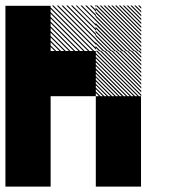

<svg xmlns="http://www.w3.org/2000/svg" viewBox="-20 -688 707 708"><path d="M500.8 -489.2 489.2 -500.8H495L500.8 -495ZM500.8 -475 475 -500.8H480.8L500.8 -480.8ZM500.8 -460.8 460.8 -500.8H466.7L500.8 -466.7ZM500.8 -446.7 446.7 -500.8H452.5L500.8 -452.5ZM500.8 -432.5 432.5 -500.8H438.3L500.8 -438.3ZM500.8 -418.3 418.3 -500.8H424.2L500.8 -424.2ZM500.8 -404.2 404.2 -500.8H410L500.8 -410ZM500.8 -390 390 -500.8H395.8L500.8 -395.8ZM500.8 -375.8 375.8 -500.8H381.7L500.8 -381.7ZM500.8 -361.7 361.7 -500.8H367.5L500.8 -367.5ZM500.8 -347.5 347.5 -500.8H353.3L500.8 -353.3ZM500.8 -333.3 333.3 -500.8H339.2L500.8 -339.2ZM487.5 -332.5 332.5 -487.5V-493.3L493.3 -332.5ZM473.3 -332.5 332.5 -473.3V-479.2L479.2 -332.5ZM459.2 -332.5 332.5 -459.2V-465L465 -332.5ZM445 -332.5 332.5 -445V-450.8L450.8 -332.5ZM430 -332.5 332.5 -430V-436.7L436.7 -332.5ZM416.7 -332.5 332.5 -416.7V-422.5L422.5 -332.5ZM402.5 -332.5 332.5 -402.5V-408.3L408.3 -332.5ZM388.3 -332.5 332.5 -388.3V-394.2L394.2 -332.5ZM374.2 -332.5 332.5 -374.2V-380L380 -332.5ZM360 -332.5 332.5 -360V-365.8L365.8 -332.5ZM345.8 -332.5 332.5 -345.8V-351.7L351.7 -332.5ZM500.8 -655.8 489.2 -667.5H495L500.8 -661.7ZM500.8 -641.7 475 -667.5H480.8L500.8 -647.5ZM500.8 -627.5 460.8 -667.5H466.7L500.8 -633.3ZM500.8 -613.3 446.7 -667.5H452.5L500.8 -619.2ZM500.8 -599.2 432.5 -667.5H438.3L500.8 -605ZM500.8 -585 418.3 -667.5H424.2L500.8 -590.8ZM500.8 -570.8 404.2 -667.5H410L500.8 -576.7ZM500.8 -556.7 390 -667.5H395.8L500.8 -562.5ZM500.8 -542.5 375.8 -667.5H381.7L500.8 -548.3ZM500.8 -528.3 361.7 -667.5H367.5L500.8 -534.2ZM500.8 -514.2 347.5 -667.5H353.3L500.8 -520ZM500.8 -500 333.3 -667.5H339.2L500.8 -505.8ZM487.5 -499.2 332.5 -654.2V-660L493.3 -499.2ZM473.3 -499.2 332.5 -640V-645.8L479.2 -499.2ZM459.2 -499.2 332.5 -625.8V-631.7L465 -499.2ZM445 -499.2 332.5 -611.7V-617.5L450.8 -499.2ZM430 -499.2 332.5 -596.7V-603.3L436.7 -499.2ZM416.7 -499.2 332.5 -583.3V-589.2L422.5 -499.2ZM402.5 -499.2 332.5 -569.2V-575L408.3 -499.2ZM388.3 -499.2 332.5 -555V-560.8L394.2 -499.2ZM374.2 -499.2 332.5 -540.8V-546.7L380 -499.2ZM360 -499.2 332.5 -526.7V-532.5L365.8 -499.2ZM345.8 -499.2 332.5 -512.5V-518.3L351.7 -499.2ZM334.2 -662.5 329.2 -667.5H334.2ZM334.2 -645 311.7 -667.5H317.5L334.2 -650.8ZM334.2 -627.5 294.2 -667.5H300L334.2 -633.3ZM334.2 -610 276.7 -667.5H282.5L334.2 -615.8ZM334.2 -592.5 259.2 -667.5H264.2L334.2 -597.5ZM334.2 -575 241.7 -667.5H247.5L334.2 -580.8ZM334.2 -557.5 224.2 -667.5H230L334.2 -563.3ZM334.2 -540 206.7 -667.5H212.5L334.2 -545.8ZM334.2 -522.5 189.2 -667.5H195L334.2 -528.3ZM334.2 -505 171.7 -667.5H177.5L334.2 -510.8ZM322.5 -499.2 165.8 -655.8V-661.7L328.3 -499.2ZM305 -499.2 165.8 -638.3V-644.2L310.8 -499.2ZM287.5 -499.2 165.8 -620.8V-626.7L293.3 -499.2ZM270 -499.2 165.8 -603.3V-609.2L275.8 -499.2ZM252.5 -499.2 165.8 -585.8V-591.7L258.3 -499.2ZM235 -499.2 165.8 -568.3V-574.2L240.8 -499.2ZM217.5 -499.2 165.8 -550.8V-556.7L223.3 -499.2ZM200 -499.2 165.8 -533.3V-539.2L205.8 -499.2ZM182.5 -499.2 165.8 -515.8V-521.7L188.3 -499.2ZM334.2 -667.5H335L334.2 -668.3ZM333.3 -166.7H500V0H333.3ZM0 -166.7H166.7V0H0ZM333.3 -333.3H500V0H333.3ZM0 -333.3H166.7V0H0ZM166.7 -500H333.3V-333.3H166.7ZM0 -500H333.3V-333.3H0ZM0 -500H166.7V-166.7H0ZM0 -666.7H166.7V-333.3H0Z"/></svg>

Font: 0xA000-Pixelated-Mono
Style: Pixelated-Mono
Weight: 400
Version: Version 0.1